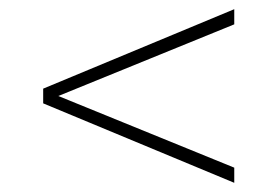

<svg xmlns="http://www.w3.org/2000/svg" viewBox="-20 -559 604 418"><path d="M490 -161 74 -334V-366L490 -539V-506L107 -350L490 -194Z"/></svg>

Font: Montserrat Thin ExtraLight
Style: Regular
Weight: 250
Version: Version 9.000